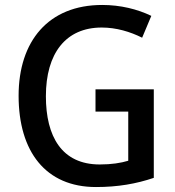

<svg xmlns="http://www.w3.org/2000/svg" viewBox="-20 -744 705 774"><path d="M365 -384V-294H497V-96C467 -87 430 -81 382 -81C229 -81 165 -194 165 -356C165 -529 245 -633 390 -633C449 -633 505 -616 553 -592L590 -680C534 -707 466 -724 392 -724C175 -724 55 -578 55 -358C55 -133 164 10 367 10C455 10 529 -3 600 -27V-384Z"/></svg>

Font: Noto Sans Myanmar UI SemiCondensed Medium
Style: Regular
Weight: 500
Width: 4
Designer: Monotype Design Team
Foundry: Monotype Imaging Inc.
Version: Version 2.103